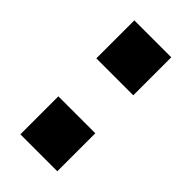

<svg xmlns="http://www.w3.org/2000/svg" viewBox="-152 -486 529 529"><g transform="rotate(45 112.0 -222.0)"><path d="M40 -148H184V0H40ZM40 -444H184V-296H40Z"/></g></svg>

Font: Jockey One
Style: Regular
Weight: 400
Designer: TypeTogether
Foundry: TypeTogether
Version: Version 1.002